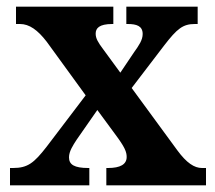

<svg xmlns="http://www.w3.org/2000/svg" viewBox="-20 -556 645 576"><path d="M10 0H248V-52H245C203 -52 187 -62 187 -84C187 -102 199 -120 210 -137L272 -226L325 -154C355 -114 360 -100 360 -85C360 -63 341 -52 304 -52H299V0H598V-52H586C563 -52 540 -67 512 -105L375 -292L472 -419C512 -471 529 -484 565 -484H573V-536H359V-484H363C390 -484 408 -478 408 -454C408 -436 397 -420 382 -399L341 -338L289 -409C274 -429 267 -441 267 -455C267 -471 277 -484 317 -484H320V-536H28V-484H40C68 -484 93 -466 120 -431L237 -270L120 -116C82 -67 63 -52 19 -52H10Z"/></svg>

Font: Noto Serif SemiCondensed
Style: Bold
Weight: 700
Width: 4
Designer: Monotype Design Team
Foundry: Monotype Imaging Inc.
Version: Version 2.015